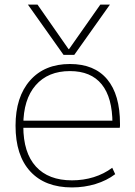

<svg xmlns="http://www.w3.org/2000/svg" viewBox="-20 -810 591 840"><path d="M102 -790H144L280 -595H282L419 -790H461L305 -570H258ZM295 10Q177 10 112.5 -60Q48 -130 48 -260Q48 -386 111.5 -458Q175 -530 286 -530Q393 -530 449 -463Q505 -396 505 -268Q505 -263 505 -259.5Q505 -256 504 -251H66V-282H483L472 -269Q472 -383 425 -441Q378 -499 286 -499Q190 -499 136 -437Q82 -375 82 -262V-257Q82 -142 137 -81.5Q192 -21 295 -21Q345 -21 390 -35Q435 -49 471 -76L484 -48Q447 -20 398 -5Q349 10 295 10Z"/></svg>

Font: M PLUS 2 ExtraLight
Style: Regular
Weight: 250
Designer: Coji Morishita
Foundry: UNDERFOREST DESIGN
Version: Version 1.001